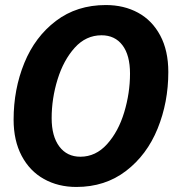

<svg xmlns="http://www.w3.org/2000/svg" viewBox="-20 -730 690 762"><path d="M34 -255Q34 -376 76.5 -480Q119 -584 202 -647Q285 -710 400 -710Q472 -710 528 -679.5Q584 -649 616 -589Q648 -529 648 -444Q648 -324 605.5 -219.5Q563 -115 480 -51.5Q397 12 283 12Q211 12 154.5 -19.5Q98 -51 66 -111.5Q34 -172 34 -255ZM299 -108Q360 -108 405 -158Q450 -208 473 -284.5Q496 -361 496 -438Q496 -511 466 -550.5Q436 -590 383 -590Q321 -590 276.5 -540.5Q232 -491 208.5 -415Q185 -339 185 -261Q185 -189 215.5 -148.5Q246 -108 299 -108Z"/></svg>

Font: Azeret Mono SemiBold
Style: Italic
Weight: 600
Italic angle: -12°
Designer: Martin Vácha
Foundry: Displaay
Version: Version 1.000; Glyphs 3.0.3, build 3074